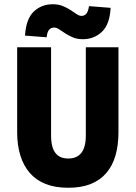

<svg xmlns="http://www.w3.org/2000/svg" viewBox="-20 -874 640 906"><path d="M302 12Q240 12 195 -6Q150 -24 120.5 -58Q91 -92 76 -140.5Q61 -189 61 -251V-651H221V-234Q221 -200 229 -176Q237 -152 255 -139Q273 -126 302 -126Q331 -126 349.5 -139Q368 -152 376.5 -176Q385 -200 385 -234V-651H539V-251Q539 -189 525 -140.5Q511 -92 482 -58Q453 -24 408.5 -6Q364 12 302 12ZM371 -689Q344 -689 324 -697.5Q304 -706 288 -716.5Q272 -727 259.5 -735.5Q247 -744 235 -744Q222 -744 212.5 -734.5Q203 -725 200 -698L98 -706Q103 -785 139.5 -819.5Q176 -854 229 -854Q256 -854 276.5 -845.5Q297 -837 313 -826.5Q329 -816 341.5 -807.5Q354 -799 365 -799Q378 -799 387 -809Q396 -819 400 -845L502 -837Q498 -759 461 -724Q424 -689 371 -689Z"/></svg>

Font: Source Code Pro ExtraLight ExtraBold
Style: Regular
Weight: 800
Monospace: yes
Version: Version 1.018;hotconv 1.0.116;makeotfexe 2.5.65601